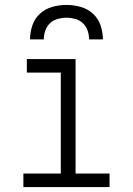

<svg xmlns="http://www.w3.org/2000/svg" viewBox="-20 -760 540 780"><path d="M75 0V-55H227V-465H89V-520H287V-55H425V0ZM102 -600Q102 -629 111.5 -657Q121 -685 142.5 -704.5Q164 -724 192.5 -732Q221 -740 250 -740Q279 -740 307.5 -732Q336 -724 357.5 -704.5Q379 -685 388.5 -657Q398 -629 398 -600H342Q342 -618 336 -635.5Q330 -653 317 -665.5Q304 -678 286 -683Q268 -688 250 -688Q232 -688 214 -683Q196 -678 183 -665.5Q170 -653 164 -635.5Q158 -618 158 -600Z"/></svg>

Font: Iosevka Fixed Light
Style: Regular
Weight: 300
Monospace: yes
Designer: Belleve Invis
Foundry: Belleve Invis
Version: Version 32.3.0